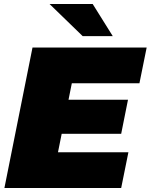

<svg xmlns="http://www.w3.org/2000/svg" viewBox="-20 -937 751 957"><path d="M306 -440H618L584 -270H272ZM269 -178H620L584 0H2L142 -700H711L675 -522H338ZM392 -757 227 -917H442L542 -757Z"/></svg>

Font: Montserrat Thin Black
Style: Italic
Weight: 900
Italic angle: -11.3°
Version: Version 9.000